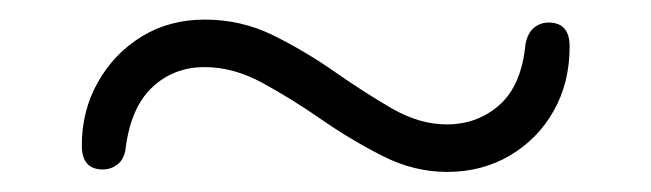

<svg xmlns="http://www.w3.org/2000/svg" viewBox="-20 -447 665 196"><path d="M436.5 -271.5Q402.5 -271.5 370.5 -287.8Q338.5 -304 308.2 -325Q278 -346 248.2 -362.2Q218.5 -378.5 189 -378.5Q157 -378.5 135 -357.5Q113 -336.5 108 -293.5Q106 -283.5 99.5 -278.8Q93 -274 85 -274Q63.5 -274 63.5 -298.5Q63.5 -334 80 -363.2Q96.5 -392.5 124.8 -409.8Q153 -427 189 -427Q226.5 -427 259.2 -410.8Q292 -394.5 322 -373.5Q352 -352.5 380.2 -336.2Q408.5 -320 436 -320Q467.5 -320 490 -340Q512.5 -360 516.5 -402.5Q519 -414 525.5 -419Q532 -424 540 -424Q561.5 -424 561.5 -399.5Q561.5 -362.5 545.2 -333.8Q529 -305 500.5 -288.2Q472 -271.5 436.5 -271.5Z"/></svg>

Font: Fraunces 28pt
Style: Regular
Weight: 400
Version: Version 1.000;[b76b70a41]